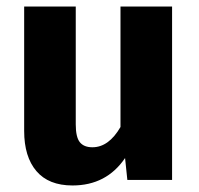

<svg xmlns="http://www.w3.org/2000/svg" viewBox="-20 -551 608 588"><path d="M370 0 363 -67Q306 17 202 17Q129 17 91.5 -27Q54 -71 54 -150V-531H212V-170Q212 -131 224.5 -115.5Q237 -100 263 -100Q313 -100 349 -162V-531H507V0Z"/></svg>

Font: Fira Sans BGR
Style: Bold
Weight: 700
Designer: bBox Type GmbH & Carrois Corporate GbR & Edenspiekermann AG
Foundry: bBox Type GmbH & Carrois Corporate GbR & Edenspiekermann AG
Version: Version 4.301